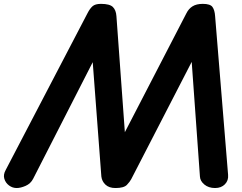

<svg xmlns="http://www.w3.org/2000/svg" viewBox="-40 -948 1219 968"><path d="M44 0Q23 0 5.5 -13Q-12 -26 -18.2 -46.8Q-24.5 -67.5 -11 -91.5L401.5 -882Q413 -904.5 426.5 -916.5Q440 -928.5 469 -928.5Q513 -928.5 529 -912.8Q545 -897 547 -866.5L589.5 -281.5L899.5 -880.5Q911 -904 930.8 -916.2Q950.5 -928.5 982.5 -928.5Q1020 -928.5 1031.2 -912.8Q1042.5 -897 1044.5 -866.5L1110 -66Q1112.5 -38 1094 -19Q1075.5 0 1044.5 0Q1011.5 0 990.2 -17.8Q969 -35.5 968 -58L926.5 -636L621.5 -44.5Q615 -32 599.8 -16Q584.5 0 542 0Q510 0 492 -16.8Q474 -33.5 471 -58L427.5 -634.5L127 -46.5Q114.5 -22 89.2 -11Q64 0 44 0Z"/></svg>

Font: Edu AU VIC WA NT Pre
Style: Bold
Weight: 700
Designer: Tina and Corey Anderson, Eben Sorkin, Mirko Velimirovic
Foundry: Google for Education
Version: Version 1.001